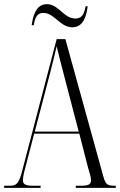

<svg xmlns="http://www.w3.org/2000/svg" viewBox="-20 -902 576 922"><path d="M327 -771C379 -771 395 -822 401 -872H391C385 -839 376 -813 342 -813C286 -813 262 -882 205 -882C154 -882 139 -829 132 -781H142C148 -816 157 -840 188 -840C242 -840 268 -771 327 -771ZM0 0H175V-10H138C101 -10 90 -18 90 -38C90 -54 99 -89 107 -118L144 -260H361L402 -100C409 -76 417 -51 417 -37C417 -19 409 -10 369 -10H344V0H536V-10H529C496 -10 487 -17 477 -52L294 -714H252L89 -91C72 -23 62 -10 27 -10H0ZM147 -270 222 -557C237 -615 242 -636 252 -680C260 -646 270 -607 295 -511L358 -270Z"/></svg>

Font: Noto Serif Display ExtraCondensed Light
Style: Regular
Weight: 300
Width: 2
Designer: Monotype Design Team
Foundry: Monotype Imaging Inc.
Version: Version 2.009